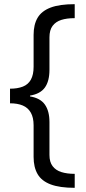

<svg xmlns="http://www.w3.org/2000/svg" viewBox="-20 -738 413 920"><path d="M338 162Q266 162 222.5 145.5Q179 129 160 96Q141 63 141 14V-138Q141 -175 127.5 -198.5Q114 -222 89 -232.5Q64 -243 28 -243V-313Q64 -313 89.5 -323Q115 -333 128 -356.5Q141 -380 141 -418V-571Q141 -620 160 -652.5Q179 -685 222 -701.5Q265 -718 338 -718V-651Q300 -651 273.5 -642.5Q247 -634 232 -614Q217 -594 217 -559V-404Q217 -349 195 -318.5Q173 -288 124 -280V-276Q173 -268 195 -237Q217 -206 217 -153V5Q217 38 232 58Q247 78 274 86.5Q301 95 338 95Z"/></svg>

Font: Noto Sans Hebrew Thin
Style: Regular
Weight: 400
Version: Version 3.001